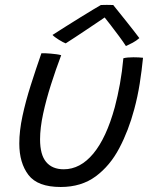

<svg xmlns="http://www.w3.org/2000/svg" viewBox="-20 -742 629 786"><path d="M485 -503.5Q500 -507.5 526 -507.5Q536 -507.5 547.8 -507Q559.5 -506.5 565.5 -505.5Q560.5 -454 552 -400Q543.5 -346 529.5 -294.5Q506.5 -208 468.5 -135.8Q430.5 -63.5 371.8 -20Q313 23.5 228.5 23.5Q134 23.5 96.5 -25.8Q59 -75 59 -154.5Q59 -206 72 -266.8Q85 -327.5 105.8 -392.8Q126.5 -458 149.5 -524Q157 -524 168 -523.8Q179 -523.5 188 -522.5Q199.5 -521.5 211 -520Q222.5 -518.5 230.5 -516Q208.5 -458 188.8 -396Q169 -334 156.5 -276Q144 -218 144 -171.5Q144 -108.5 169 -78.8Q194 -49 241 -49Q308.5 -49 362 -113.2Q415.5 -177.5 450 -303.5Q462 -349 471 -398.8Q480 -448.5 485 -503.5ZM443.5 -721.5Q466 -693.5 497 -654.8Q528 -616 550.5 -586Q538 -575 523 -567Q508 -559 495.5 -553.5Q485 -570 467.2 -594Q449.5 -618 432.8 -639.5Q416 -661 408.5 -670.5Q398.5 -663.5 378.2 -650Q358 -636.5 333.8 -620.2Q309.5 -604 286.8 -589Q264 -574 249 -564.5Q240 -567.5 221 -579.2Q202 -591 195 -599Q220.5 -615.5 250.8 -634.5Q281 -653.5 310 -671.5Q339 -689.5 361.2 -702.8Q383.5 -716 393 -721.5Q401 -722 417.2 -722Q433.5 -722 443.5 -721.5Z"/></svg>

Font: Grandstander Light
Style: Italic
Weight: 300
Italic angle: -15°
Designer: Tyler Finck
Foundry: Etcetera Type Co
Version: Version 1.200; ttfautohint (v1.8.3)